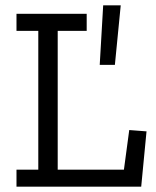

<svg xmlns="http://www.w3.org/2000/svg" viewBox="-20 -702 585 722"><path d="M434 -682 412 -458H355L368 -682ZM511 0H42V-64H124V-586H42V-650H306V-586H197V-64H446L466 -213L531 -208Z"/></svg>

Font: Zilla Slab
Style: Regular
Weight: 400
Designer: Typotheque.com
Foundry: Typotheque type foundry
Version: Version 1.1; 2017; ttfautohint (v1.6)